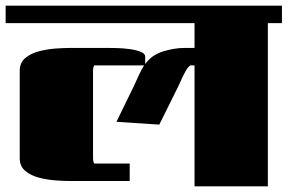

<svg xmlns="http://www.w3.org/2000/svg" viewBox="-20 -661 1020 681"><path d="M0 -579V-641H980V-579H930V0H670V-429H655Q647 -424 638.5 -409Q630 -394 623 -378Q616 -362 611 -352L545 -219L393 -229L456 -358Q464 -376 472.5 -394.5Q481 -413 491 -429H314Q310 -421 310 -410V-100Q310 -89 314 -81H440V-19H230Q209 -19 179 -21Q149 -23 119.5 -30.5Q90 -38 70 -54.5Q50 -71 50 -100V-410Q50 -439 70 -455.5Q90 -472 119.5 -479.5Q149 -487 179 -489Q209 -491 230 -491H365Q374 -491 395 -490.5Q416 -490 439 -487Q462 -484 478.5 -477.5Q495 -471 495 -460V-434Q518 -466 558 -478.5Q598 -491 635 -491H670V-579Z"/></svg>

Font: Gajraj One
Style: Regular
Weight: 400
Designer: Saurabh Sharma
Foundry: Saurabh Sharma
Version: Version 1.000